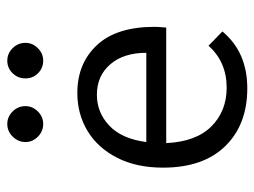

<svg xmlns="http://www.w3.org/2000/svg" viewBox="-108 -598 715 540"><g transform="rotate(-90 250.0 -327.5)"><path d="M49 -227Q49 -302 77 -356.5Q105 -411 152.5 -439.5Q200 -468 259 -468Q342 -468 393.5 -413Q445 -358 445 -251Q445 -240 443 -218H118Q122 -134 165 -91Q208 -48 274 -48Q346 -48 392 -99L432 -60Q374 10 272 10Q170 10 109.5 -52Q49 -114 49 -227ZM372 -274Q372 -338 339.5 -375.5Q307 -413 254 -413Q204 -413 167 -378Q130 -343 121 -274ZM121 -614Q121 -634 136 -649.5Q151 -665 172 -665Q192 -665 207 -650Q222 -635 222 -614Q222 -594 207 -579Q192 -564 172 -564Q151 -564 136 -579Q121 -594 121 -614ZM300 -614Q300 -635 314.5 -650Q329 -665 350 -665Q370 -665 385 -650Q400 -635 400 -614Q400 -594 385 -579Q370 -564 350 -564Q329 -564 314.5 -578.5Q300 -593 300 -614Z"/></g></svg>

Font: Vazir Code FD
Style: Code-FD
Weight: 400
Foundry: DejaVu fonts team - Redesigned by Saber Rastikerdar
Version: Version 1.1.2